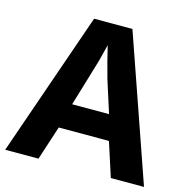

<svg xmlns="http://www.w3.org/2000/svg" viewBox="-106 -819 901 920"><g transform="rotate(15 345.0 -358.5)"><path d="M523.9 0 469.2 -169.4H220.2L165 0H0L249 -716.8H439L688.5 0ZM436.5 -293.5 385.7 -452.6Q376 -485.8 363.3 -535.4Q350.6 -585 344.7 -610.8Q335.4 -571.3 323.7 -527.8Q299.8 -449.7 253.4 -293.5Z"/></g></svg>

Font: Viking Open Sans
Style: Bold
Weight: 700
Foundry: Ascender Corporation
Version: Version 2.001